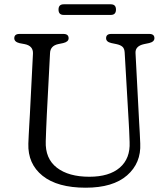

<svg xmlns="http://www.w3.org/2000/svg" viewBox="-20 -858 784 894"><path d="M579.5 -286.5 560.5 -613.5Q559.5 -632 550.2 -640.2Q541 -648.5 522.5 -652.5L498.5 -657.5Q474 -663 474 -680Q474 -700 498 -700H675Q699 -700 699 -680Q699 -663.5 674.5 -657.5L650.5 -652.5Q609.5 -643.5 611 -611.5L628 -287Q629.5 -262.5 630.8 -239Q632 -215.5 633 -190Q637.5 -99 571.8 -41.5Q506 16 379 16Q247.5 16 178.2 -39.5Q109 -95 112 -189.5Q112.5 -205.5 113.8 -230.2Q115 -255 116.5 -280Q118 -305 119 -322.5L133.5 -608.5Q135 -644.5 95 -652.5L71 -657Q46.5 -663 46.5 -680Q46.5 -700 71 -700H275Q299.5 -700 299.5 -680Q299.5 -663.5 274.5 -657.5L250.5 -652.5Q214.5 -644.5 213 -611L198 -324.5Q196 -287 195 -257Q194 -227 193 -200.5Q190 -119.5 244.8 -77.2Q299.5 -35 396 -35Q488.5 -35 537.8 -77.5Q587 -120 583.5 -196.5Q582.5 -228.5 581.5 -248.5Q580.5 -268.5 579.5 -286.5ZM252.5 -813.5Q252.5 -838 276.5 -838H496Q520 -838 520 -813.5Q520 -788.5 496 -788.5H276.5Q252.5 -788.5 252.5 -813.5Z"/></svg>

Font: Fraunces 9pt SuperSoft Light
Style: Regular
Weight: 300
Version: Version 1.000;[b76b70a41]